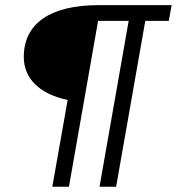

<svg xmlns="http://www.w3.org/2000/svg" viewBox="-20 -713 675 733"><path d="M359.9 0H423.3L534.7 -633.3H624.5L635.3 -693.4H356.9C171.9 -693.4 70.8 -623.5 70.8 -495.6C70.8 -414.1 129.9 -354 238.3 -331.5L179.7 0H243.2L354.5 -633.3H471.2Z"/></svg>

Font: Cascadia Code NF Light
Style: Italic
Weight: 300
Italic angle: -10°
Monospace: yes
Designer: Aaron Bell
Foundry: Saja Typeworks
Version: Version 2404.023